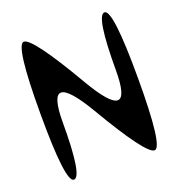

<svg xmlns="http://www.w3.org/2000/svg" viewBox="-120 -750 790 850"><g transform="rotate(-20 275.0 -325.0)"><path d="M465 -650Q505 -650 505 -325Q505 0 465 0Q425 0 275 -255Q125 -509 125 -255Q125 0 85 0Q45 0 45 -325Q45 -650 85 -650Q125 -650 275 -393Q425 -135 425 -393Q425 -650 465 -650Z"/></g></svg>

Font: Syne Mono
Style: Regular
Weight: 400
Monospace: yes
Designer: Lucas Descroix
Foundry: Bonjour Monde
Version: Version 2.000; ttfautohint (v1.8.3)